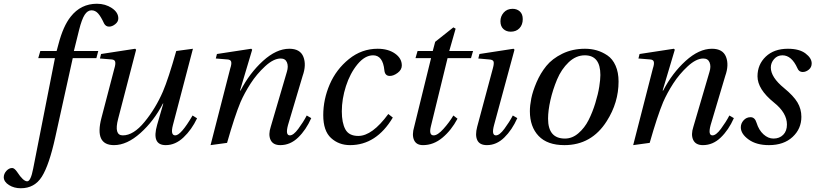

<svg xmlns="http://www.w3.org/2000/svg" viewBox="-92 -762 4349 1024"><path d="M-72 184Q-72 165 -58 149.5Q-44 134 -27 134Q-15 134 0 156Q32 205 53 205Q72 205 85 137L201 -452H112L123 -490H210L220 -527Q245 -623 285 -673Q339 -742 425 -742Q470 -742 504.5 -719Q539 -696 539 -664Q539 -646 522.5 -633Q506 -620 490 -620Q472 -620 463 -637Q446 -674 431 -690.5Q416 -707 396 -707Q375 -707 359.5 -683Q344 -659 330 -603L302 -490H432L422 -452H296L203 -31Q170 119 131 180.5Q92 242 19 242Q-17 242 -44 225Q-71 208 -72 184Z M441 -450 447 -474 629 -502 634 -497 538 -128Q515 -40 563 -40Q620 -40 679 -112Q738 -184 777 -274Q806 -342 848 -490L937 -502L830 -94Q816 -40 843 -40Q873 -40 935 -146L959 -131Q930 -70 886.5 -29Q843 12 792 12Q715 12 746 -96L779 -210H777Q729 -117 657 -52.5Q585 12 516 12Q411 12 449 -133L518 -397Q525 -420 522.5 -432Q520 -444 503 -445Z M1031 12 1136 -397Q1144 -421 1141 -432.5Q1138 -444 1121 -445L1059 -450L1065 -474L1248 -502L1253 -497L1188 -279H1191Q1239 -372 1310.5 -437Q1382 -502 1451 -502Q1509 -502 1526 -459Q1543 -416 1522 -357L1444 -95Q1429 -40 1454 -40Q1473 -40 1499 -75Q1525 -110 1544 -146L1568 -132Q1540 -69 1498 -28.5Q1456 12 1403 12Q1364 12 1351 -16Q1338 -44 1352 -86L1438 -379Q1447 -408 1438.5 -429Q1430 -450 1405 -450Q1367 -450 1322 -408.5Q1277 -367 1244.5 -316.5Q1212 -266 1191 -218Q1160 -144 1119 0Z M1922 -502Q1978 -502 2014.5 -476.5Q2051 -451 2051 -413Q2051 -390 2029 -373.5Q2007 -357 1987 -357Q1961 -357 1958 -387Q1950 -467 1898 -467Q1854 -467 1814.5 -419Q1775 -371 1753 -302.5Q1731 -234 1731 -168Q1731 -107 1750 -72Q1769 -37 1819 -37Q1893 -37 1979 -154L2003 -135Q1915 12 1775 12Q1715 12 1673.5 -26Q1632 -64 1632 -148Q1632 -232 1666.5 -312Q1701 -392 1769 -447Q1837 -502 1922 -502Z M2117 -86 2207 -452H2124L2135 -490H2216L2229 -539L2326 -616L2338 -609L2304 -490H2431L2420 -452H2295L2206 -88Q2194 -40 2221 -40Q2242 -40 2273 -74.5Q2304 -109 2326 -146L2348 -129Q2315 -67 2267.5 -27.5Q2220 12 2164 12Q2128 12 2116 -15.5Q2104 -43 2117 -86Z M2577 -649Q2577 -675 2594.5 -695Q2612 -715 2642 -715Q2665 -715 2680.5 -701Q2696 -687 2696 -660Q2696 -630 2678.5 -611.5Q2661 -593 2632 -593Q2608 -593 2592.5 -607.5Q2577 -622 2577 -649ZM2453 -86 2537 -399Q2544 -425 2540 -434.5Q2536 -444 2516 -445L2459 -450L2465 -474L2647 -502L2652 -497L2543 -95Q2528 -40 2553 -40Q2572 -40 2598 -75Q2624 -110 2643 -146L2667 -132Q2639 -69 2597.5 -28.5Q2556 12 2505 12Q2466 12 2453.5 -14.5Q2441 -41 2453 -86Z M2734 -169Q2734 -199 2741.5 -237Q2749 -275 2769.5 -323Q2790 -371 2821.5 -410Q2853 -449 2907 -475.5Q2961 -502 3028 -502Q3061 -502 3090.5 -493.5Q3120 -485 3147.5 -466.5Q3175 -448 3191 -412Q3207 -376 3207 -327Q3207 -215 3144 -116Q3063 12 2918 12Q2827 12 2780.5 -37Q2734 -86 2734 -169ZM2831 -129Q2831 -23 2921 -23Q2960 -23 2993 -51.5Q3026 -80 3047 -121.5Q3068 -163 3083 -212Q3098 -261 3104 -299.5Q3110 -338 3110 -362Q3110 -467 3027 -467Q2980 -467 2941 -430Q2902 -393 2879 -338Q2856 -283 2843.5 -227.5Q2831 -172 2831 -129Z M3285 12 3390 -397Q3398 -421 3395 -432.5Q3392 -444 3375 -445L3313 -450L3319 -474L3502 -502L3507 -497L3442 -279H3445Q3493 -372 3564.5 -437Q3636 -502 3705 -502Q3763 -502 3780 -459Q3797 -416 3776 -357L3698 -95Q3683 -40 3708 -40Q3727 -40 3753 -75Q3779 -110 3798 -146L3822 -132Q3794 -69 3752 -28.5Q3710 12 3657 12Q3618 12 3605 -16Q3592 -44 3606 -86L3692 -379Q3701 -408 3692.5 -429Q3684 -450 3659 -450Q3621 -450 3576 -408.5Q3531 -367 3498.5 -316.5Q3466 -266 3445 -218Q3414 -144 3373 0Z M3859 -83Q3859 -104 3874 -120.5Q3889 -137 3911 -137Q3934 -137 3943 -107Q3955 -68 3980 -45.5Q4005 -23 4033 -23Q4065 -23 4085 -43Q4105 -63 4105 -98Q4105 -160 4036 -215Q3948 -286 3948 -355Q3948 -418 3992 -460Q4036 -502 4110 -502Q4171 -502 4204 -477Q4237 -452 4237 -424Q4237 -403 4221.5 -390.5Q4206 -378 4189 -378Q4169 -378 4161 -398Q4130 -467 4081 -467Q4054 -467 4036.5 -447Q4019 -427 4019 -402Q4019 -350 4090 -292Q4140 -251 4161 -216Q4182 -181 4182 -139Q4182 -75 4135 -31.5Q4088 12 4009 12Q3942 12 3900.5 -18Q3859 -48 3859 -83Z"/></svg>

Font: Lingua Franca
Style: Italic
Weight: 400
Italic angle: -13°
Version: Version 1.19